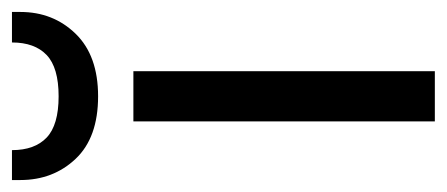

<svg xmlns="http://www.w3.org/2000/svg" viewBox="-261 -514 747 321"><g transform="rotate(-90 112.5 -353.5)"><path d="M70 0V-504H154V0ZM112 -563Q43 -563 7.5 -600.5Q-28 -638 -28 -693V-707H22Q22 -669 43 -649Q64 -629 112 -629Q160 -629 181 -649Q202 -669 202 -707H253V-693Q253 -638 216.5 -600.5Q180 -563 112 -563Z"/></g></svg>

Font: DM Sans
Style: Regular
Weight: 400
Designer: Colophon Foundry, Jonny Pinhorn
Foundry: Colophon Foundry
Version: Version 4.004; ttfautohint (v1.8.4.7-5d5b)